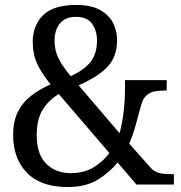

<svg xmlns="http://www.w3.org/2000/svg" viewBox="-20 -744 730 774"><path d="M253 10Q144 10 88.5 -47.5Q33 -105 33 -199Q33 -256 52.5 -294Q72 -332 105.5 -358Q139 -384 184 -404Q148 -448 130 -486.5Q112 -525 112 -575Q112 -641 153.5 -682.5Q195 -724 287 -724Q347 -724 383 -704Q419 -684 435.5 -652Q452 -620 452 -582Q452 -518 416 -477.5Q380 -437 297 -400L462 -207Q474 -252 479 -298Q484 -344 484 -382V-421H652V-379H643Q622 -379 603 -375.5Q584 -372 569 -358Q554 -344 547 -313Q538 -280 527.5 -241.5Q517 -203 501 -165L588 -67Q602 -52 620 -47Q638 -42 673 -42H681V0H530L454 -89Q421 -48 373 -19Q325 10 253 10ZM265 -437Q320 -462 345.5 -495Q371 -528 371 -581Q371 -621 351 -648.5Q331 -676 286 -676Q244 -676 222 -650Q200 -624 200 -580Q200 -542 215 -510.5Q230 -479 265 -437ZM265 -46Q318 -46 356.5 -69Q395 -92 421 -127L217 -365Q177 -341 152.5 -302.5Q128 -264 128 -198Q128 -123 166 -84.5Q204 -46 265 -46Z"/></svg>

Font: Noto Serif Sinhala SemiCondensed
Style: Regular
Weight: 400
Width: 4
Designer: Jelle Bosma - Monotype Design Team
Foundry: Monotype Imaging Inc.
Version: Version 2.007; ttfautohint (v1.8.4.7-5d5b)